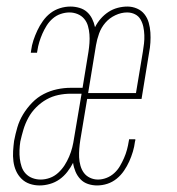

<svg xmlns="http://www.w3.org/2000/svg" viewBox="-20 -558 540 586"><path d="M101 8Q85 8 70.5 3Q56 -2 45.5 -12.5Q35 -23 29 -36.5Q23 -50 21 -65.5Q19 -81 20 -97Q21 -113 23 -128Q27 -149 33 -169.5Q39 -190 50.5 -209Q62 -228 78 -244.5Q94 -261 113.5 -271Q133 -281 154 -285.5Q175 -290 196 -290H232L250 -400Q252 -413 253 -426.5Q254 -440 253 -453Q252 -466 248.5 -478.5Q245 -491 237 -500.5Q229 -510 217 -515Q205 -520 192 -520Q179 -520 165.5 -515.5Q152 -511 141 -501.5Q130 -492 122.5 -480Q115 -468 109.5 -455.5Q104 -443 100 -430Q96 -417 94 -403Q94 -402 93.5 -400.5Q93 -399 93 -397H74Q74 -399 74.5 -400.5Q75 -402 75 -404Q77 -420 82 -435Q87 -450 94 -465Q101 -480 111 -494Q121 -508 134 -518Q147 -528 163 -533Q179 -538 195 -538Q209 -538 222.5 -534Q236 -530 245.5 -521.5Q255 -513 261 -501Q267 -489 270 -475Q277 -489 287.5 -501Q298 -513 311 -521.5Q324 -530 339 -534Q354 -538 369 -538Q384 -538 398 -532Q412 -526 421 -514.5Q430 -503 434 -488.5Q438 -474 439 -459Q440 -444 439 -428Q438 -412 435 -397L412 -256H246L225 -130Q223 -117 222 -104Q221 -91 221.5 -78Q222 -65 225.5 -52.5Q229 -40 236 -30.5Q243 -21 254.5 -15.5Q266 -10 279 -10Q292 -10 305 -15Q318 -20 328.5 -29.5Q339 -39 346 -51Q353 -63 358.5 -75.5Q364 -88 367.5 -101Q371 -114 373 -127Q373 -128 373.5 -129.5Q374 -131 374 -133H393Q393 -131 393 -129.5Q393 -128 392 -126Q390 -110 385.5 -95Q381 -80 374.5 -65.5Q368 -51 358.5 -37Q349 -23 336 -12.5Q323 -2 307.5 3Q292 8 276 8Q262 8 248.5 3.5Q235 -1 225.5 -11Q216 -21 210.5 -34Q205 -47 203 -61Q196 -47 185.5 -33.5Q175 -20 161.5 -10.5Q148 -1 132 3.5Q116 8 101 8ZM249 -274H395L416 -400Q418 -412 419.5 -425Q421 -438 420.5 -451Q420 -464 417.5 -476Q415 -488 409 -498.5Q403 -509 392 -514.5Q381 -520 368 -520Q350 -520 332 -511.5Q314 -503 301.5 -488.5Q289 -474 282.5 -456Q276 -438 273 -420ZM104 -10Q118 -10 132 -15Q146 -20 157.5 -30.5Q169 -41 177 -53.5Q185 -66 191 -80Q197 -94 200.5 -108Q204 -122 206 -136L229 -272H196Q177 -272 158 -268Q139 -264 122 -254.5Q105 -245 90.5 -230.5Q76 -216 66.5 -198.5Q57 -181 51.5 -162.5Q46 -144 42 -126Q40 -113 39.5 -99.5Q39 -86 40.5 -73.5Q42 -61 46 -49Q50 -37 58.5 -28Q67 -19 79 -14.5Q91 -10 104 -10Z"/></svg>

Font: Iosevka Slab Thin Oblique
Style: Regular
Weight: 100
Italic angle: -9°
Monospace: yes
Designer: Belleve Invis
Foundry: Belleve Invis
Version: Version 11.1.0; ttfautohint (v1.8.3)